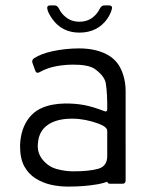

<svg xmlns="http://www.w3.org/2000/svg" viewBox="-20 -687 569 718"><path d="M349.5 -224.2Q299.5 -242.7 252.7 -243.2Q194.2 -244 159.5 -220.6Q124.8 -197.2 121.7 -149.7Q118.3 -115.2 140 -89.1Q161.7 -63 192.8 -54.7Q224 -46.3 253.8 -46.3Q314.3 -46.3 347.7 -56Q381 -65.7 381 -103.3V-197.7Q381 -212.2 349.5 -224.2ZM449.7 -108.5Q448.7 -53.8 421.4 -30.2Q394.2 -6.7 344.7 2.1Q295.2 10.8 235.7 10.8Q201.5 10.8 170.7 3.9Q139.8 -3 113.1 -19.8Q86.3 -36.5 70.7 -65.3Q55 -94.2 55 -142Q56.5 -193.5 77.8 -230Q99 -266.5 135.4 -282.8Q171.8 -299.2 223 -300Q262.3 -300.2 294.8 -294.1Q327.3 -288 370.3 -271.3Q380 -267.5 381 -276.7Q381.8 -334.5 375.8 -374.5Q371 -403.7 332.8 -430.3Q308 -445.8 250.3 -445.3Q211.5 -444.7 177.7 -436.7Q150.8 -430 128.5 -417.3Q115.8 -410.5 111.7 -423.2L101 -452.8Q98.3 -463.8 108.3 -469.8Q134 -486 174.8 -495.2Q225.7 -506 276.2 -506Q305.2 -506 331.6 -500.5Q358 -495 379.8 -483.4Q401.7 -471.8 416.8 -453.5Q431.8 -435.2 440.8 -406.7Q449.8 -378.2 449.8 -347ZM382.2 -153.7H449.8V-13Q449.7 0 439.2 0H390Q381 0 381 -11.2ZM277 -565Q244 -565 218.4 -578.2Q192.8 -591.3 175.2 -616.8Q161.8 -635.3 157.5 -650.8Q153.2 -666.8 167.7 -666.8H184.5Q193.5 -666.8 200 -655.8Q208.7 -636.8 224.5 -624.2Q246 -605.8 277 -605.8Q308.2 -605.8 329.7 -624.2Q344.5 -636.7 354 -655.8Q359.8 -666.8 370.2 -666.8H387.2Q402.8 -666.8 397.7 -650.8Q393.5 -635.2 381.2 -616.8Q363.3 -591.3 337.1 -578.2Q310.8 -565 277 -565Z"/></svg>

Font: Vivano Light
Style: Regular
Weight: 300
Designer: Joe Prince, Josias Burgherr
Version: Version 2.064;September 19, 2022;FontCreator 14.0.0.2877 64-